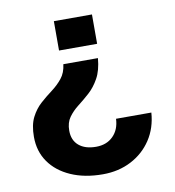

<svg xmlns="http://www.w3.org/2000/svg" viewBox="-76 -568 723 793"><g transform="rotate(-10 285.5 -171.0)"><path d="M355.1 -318.2H210Q205.9 -283 187.2 -259.8Q168.5 -236.7 143.7 -218.2Q118.8 -199.7 94.6 -178.1Q70.4 -156.5 54.3 -124.9Q38.2 -93.2 38.2 -43.5Q38.2 17.2 69.8 62.3Q101.4 107.5 158.8 132.7Q216.1 158 292.6 158Q359.1 158 411.8 130.5Q464.6 103.1 496.7 54.4Q528.8 5.7 533.3 -58.4H385.2Q383.3 -13.1 356 14Q328.8 41.2 284.4 41.2Q238.7 41.2 212.5 19.1Q186.3 -3.1 186.3 -43.5Q186.3 -77.1 202.2 -99.2Q218 -121.3 241.6 -139.6Q265.2 -157.8 289.7 -179.7Q314.2 -201.6 332.4 -234.3Q350.7 -266.9 355.1 -318.2ZM202.3 -500V-376.9H362.1V-500Z"/></g></svg>

Font: Overused Grotesk Light
Style: Regular
Weight: 300
Designer: RandomMaerks
Version: Version 0.005